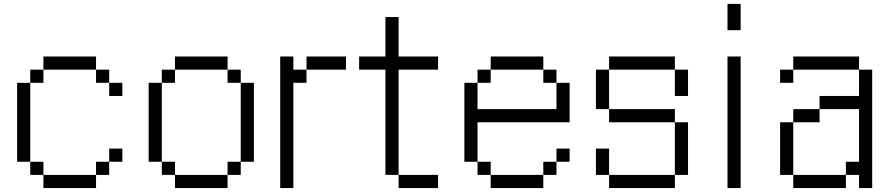

<svg xmlns="http://www.w3.org/2000/svg" viewBox="-20 -953 4507 973"><path d="M600 -133.3H533.3V-200H600ZM600 -466.7H533.3V-533.3H600ZM133.3 -133.3H66.7V-533.3H133.3ZM133.3 -66.7V-133.3H200V-66.7ZM133.3 -533.3V-600H200V-533.3ZM533.3 -133.3V-66.7H466.7V-133.3ZM533.3 -600V-533.3H466.7V-600ZM200 -66.7H466.7V0H200ZM200 -600V-666.7H466.7V-600Z M1200 -133.3V-66.7H1133.3V-133.3ZM1200 -600V-533.3H1133.3V-600ZM1200 -533.3H1266.7V-133.3H1200ZM733.3 -133.3V-533.3H800V-133.3ZM800 -133.3H866.7V-66.7H800ZM800 -533.3V-600H866.7V-533.3ZM866.7 -66.7H1133.3V0H866.7ZM866.7 -600V-666.7H1133.3V-600Z M1400 0V-666.7H1466.7V-600H1533.3V-533.3H1466.7V0ZM1733.3 -666.7V-600H1533.3V-666.7Z M1800 -600V-666.7H1933.3V-866.7H2000V-666.7H2200V-600H2000V-66.7H1933.3V-600ZM2000 -66.7H2200V0H2000Z M2866.7 -133.3H2800V-200H2866.7ZM2866.7 -333.3H2400V-133.3H2333.3V-533.3H2400V-400H2800V-533.3H2866.7ZM2400 -133.3H2466.7V-66.7H2400ZM2400 -533.3V-600H2466.7V-533.3ZM2800 -133.3V-66.7H2733.3V-133.3ZM2800 -600V-533.3H2733.3V-600ZM2466.7 -66.7H2733.3V0H2466.7ZM2466.7 -600V-666.7H2733.3V-600Z M3466.7 -66.7H3400V-333.3H3466.7ZM3466.7 -466.7H3400V-600H3466.7ZM3000 -66.7V-200H3066.7V-66.7ZM3000 -400V-600H3066.7V-400ZM3066.7 -66.7H3400V0H3066.7ZM3066.7 -333.3V-400H3400V-333.3ZM3066.7 -600V-666.7H3400V-600Z M3666.7 0V-666.7H3733.3V0ZM3733.3 -800H3666.7V-933.3H3733.3Z M4000 -66.7H3933.3V-333.3H4000ZM4000 0V-66.7H4266.7V0ZM4000 -333.3V-400H4133.3V-333.3ZM4000 -600V-666.7H4333.3V-600ZM4000 -533.3H3933.3V-600H4000ZM4133.3 -400V-466.7H4333.3V-600H4400V0H4333.3V-66.7H4266.7V-133.3H4333.3V-400Z"/></svg>

Font: Galmuri14 Regular
Style: Regular
Weight: 400
Designer: Lee Minseo (quiple)
Version: Version 2.399;hotconv 1.1.1;makeotfexe 2.6.0 DEVELOPMENT